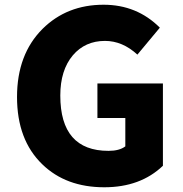

<svg xmlns="http://www.w3.org/2000/svg" viewBox="-20 -778 773 812"><path d="M159 -83Q52 -186 52 -368Q52 -548 160 -656Q263 -758 418 -758Q559 -758 656 -661L561 -547Q498 -605 424 -605Q340 -605 288 -544Q235 -481 235 -374Q235 -140 439 -140Q485 -140 510 -159V-279H392V-425H669V-77Q574 14 421 14Q259 14 159 -83Z"/></svg>

Font: Source Han Sans CN Heavy
Style: Bold
Weight: 900
Designer: Ryoko NISHIZUKA (kana & ideographs); Paul D. Hunt (Latin, Greek & Cyrillic); Wenlong ZHANG (bopomofo); Sandoll Communica
Foundry: Adobe Systems Incorporated
Version: Version 1.000;PS 1;hotconv 1.0.78;makeotf.lib2.5.61930